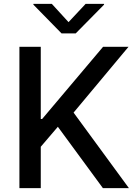

<svg xmlns="http://www.w3.org/2000/svg" viewBox="-20 -969 706 989"><path d="M80 0H190V-213L278 -316L510 0H644L359 -389L642 -728H511L197 -356H190V-728H80ZM152 -945 297 -797H370L516 -945V-949H421L333 -855L247 -949H152Z"/></svg>

Font: Wafeq Medium
Style: Regular
Weight: 500
Designer: Rasmus Andersson & Azza Alameddine
Foundry: Google & TypeTogether
Version: Version 3.000;January 28, 2025;FontCreator 15.0.0.3014 64-bi